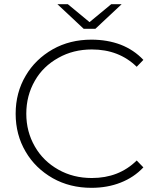

<svg xmlns="http://www.w3.org/2000/svg" viewBox="-20 -895 756 920"><path d="M418 5Q315 5 233 -41Q149 -89 103 -168Q55 -249 55 -350Q55 -451 103 -532Q149 -611 233 -659Q315 -705 418 -705Q494 -705 558 -681Q622 -656 667 -608L635 -575Q550 -658 420 -658Q331 -658 260 -618Q186 -577 147 -508Q106 -437 106 -350Q106 -264 147 -193Q187 -123 260 -82Q331 -42 420 -42Q550 -42 635 -126L667 -93Q622 -45 558 -20Q495 5 418 5ZM513 -875H563L437 -757H381L255 -875H305L409 -789Z"/></svg>

Font: Montserrat Light Alt1
Style: Light
Weight: 500
Designer: Differentunic
Foundry: Julieta Ulanovsky
Version: 0.1